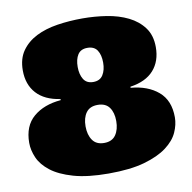

<svg xmlns="http://www.w3.org/2000/svg" viewBox="-83 -811 913 914"><g transform="rotate(-10 374.0 -354.5)"><path d="M374 -729Q433.1 -729 490.5 -720Q547.9 -710.9 593.5 -688.5Q639.2 -666 667 -628.4Q694.8 -590.8 694.8 -534.2Q694.8 -465.8 656.5 -422.9Q618.2 -379.9 543 -369.1V-363.8Q625 -356.9 675.5 -314Q726.1 -271 726.1 -189Q726.1 -153.8 709.5 -116.9Q692.9 -80.1 652.3 -49.6Q611.8 -19 543.5 0.5Q475.1 20 370.1 20Q268.1 20 200.4 0.5Q132.8 -19 93.5 -49.6Q54.2 -80.1 38.1 -116.9Q22 -153.8 22 -189Q22 -271 72.5 -314Q123 -356.9 205.1 -363.8V-369.1Q129.9 -379.9 90.8 -422.9Q51.8 -465.8 51.8 -534.2Q51.8 -590.8 78.4 -628.4Q105 -666 149.4 -688.5Q193.8 -710.9 252.4 -720Q311 -729 374 -729ZM374 -311Q335.9 -311 317.9 -286.1Q299.8 -261.2 299.8 -220.2Q299.8 -179.2 317.9 -153.1Q335.9 -127 374 -127Q412.1 -127 430.2 -153.1Q448.2 -179.2 448.2 -220.2Q448.2 -261.2 430.2 -286.1Q412.1 -311 374 -311ZM373 -586.9Q340.8 -586.9 326.4 -564.5Q312 -542 312 -504.9Q312 -469.2 326.4 -445.6Q340.8 -421.9 373 -421.9Q405.8 -421.9 420.4 -445.6Q435.1 -469.2 435.1 -504.9Q435.1 -542 420.4 -564.5Q405.8 -586.9 373 -586.9Z"/></g></svg>

Font: Ultra
Style: Regular
Weight: 400
Designer: Astigmatic (AOETI)
Foundry: Astigmatic (AOETI)
Version: Version 1.001